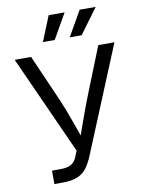

<svg xmlns="http://www.w3.org/2000/svg" viewBox="-100 -1011 817 1081"><g transform="rotate(-10 308.0 -471.0)"><path d="M121.6 0V-76.7H170.9Q208 -76.7 230 -88.6Q252 -100.6 263.2 -128.4L277.3 -163.6L22.9 -727.5H116.7L217.3 -498Q241.7 -443.4 260 -395.8Q278.3 -348.1 294.2 -302.7Q310.1 -257.3 326.7 -210H302.7Q325.7 -274.4 350.6 -344.2Q375.5 -414.1 409.2 -498L501 -727.5H593.3L341.8 -117.2Q327.1 -82 308.1 -55.7Q289.1 -29.3 256.3 -14.6Q223.6 0 168.9 0ZM264.2 -798.3H196.8L254.9 -941.9H346.2ZM418 -798.3H350.1L432.1 -941.9H523.9Z"/></g></svg>

Font: V-Inter
Style: Regular-375
Weight: 375
Designer: Rasmus Andersson
Foundry: rsms
Version: Version 4.000;git-4146feb